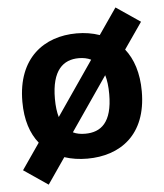

<svg xmlns="http://www.w3.org/2000/svg" viewBox="-54 -693 727 852"><g transform="rotate(-5 310.0 -267.0)"><path d="M576 -264.5C576 -347 554.5 -410 518.5 -455.5L599.5 -572.5L492 -645.5L412 -529.5C380.5 -540.5 346 -546 310 -546C165.5 -546 44 -460 44 -264.5C44 -183 65 -121.5 100.5 -77.5L20.5 38.5L128.5 112L208 -3.5C239.5 7 274 12 310 12C455 12 576 -69.5 576 -264.5ZM431 -265C431 -138 379.5 -99 310 -99C290 -99 271.5 -102 255.5 -110L420.5 -350C427.5 -327 431 -299 431 -265ZM189 -265C189 -392 240.5 -435.5 310 -435.5C330 -435.5 348 -432 364.5 -424L199 -183C192.5 -205 189 -232 189 -265Z"/></g></svg>

Font: Monaspace Neon
Style: Bold
Weight: 700
Designer: Riley Cran & the Lettermatic Team
Foundry: Lettermatic
Version: Version 1.200 (Monaspace Neon)